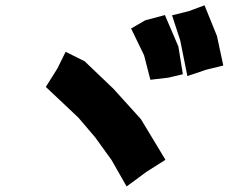

<svg xmlns="http://www.w3.org/2000/svg" viewBox="-20 -753 846 710"><path d="M464.8 -647.5 512.7 -548.8 536.1 -458 602.5 -465.8 656.2 -478.5 639.6 -581.1 589.8 -697.3 516.6 -677.7ZM616.2 -696.3 646.5 -603.5 672.9 -471.7 742.2 -495.1 805.7 -510.7 782.2 -620.1 736.3 -733.4 678.7 -711.9ZM149.4 -431.6 269.5 -318.4 332 -245.1 392.6 -161.1 448.2 -63.5 522.5 -118.2 591.8 -162.1 501 -312.5 399.4 -424.8 293 -526.4 222.7 -561.5 192.4 -500Z"/></svg>

Font: MaokenAssortedSans-TC
Style: Regular
Weight: 500
Version: Version 0.83